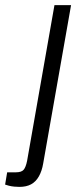

<svg xmlns="http://www.w3.org/2000/svg" viewBox="-108 -546 308 751"><path d="M-32 185Q-41 185 -52 184Q-63 183 -73 180.5Q-83 178 -88 176L-80 128H-46Q-24 128 -15.5 118Q-7 108 -2 83L105 -526H170L61 93Q56 123 44 144Q32 165 13.5 175Q-5 185 -32 185Z"/></svg>

Font: Archivo Condensed Light
Style: Italic
Weight: 300
Width: 3
Italic angle: -10°
Designer: Hector Gatti
Foundry: Omnibus-Type
Version: Version 2.001